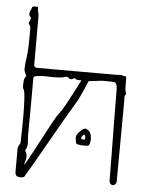

<svg xmlns="http://www.w3.org/2000/svg" viewBox="-51 -739 603 782"><g transform="rotate(5 250.5 -348.0)"><path d="M439 0Q434 0 429.5 -4.5Q425 -9 425 -18Q425 -19 424.5 -43Q424 -67 424 -105.5Q424 -144 423 -188.5Q422 -233 422 -275Q422 -317 421.5 -349Q421 -381 421 -393Q420 -418 406.5 -419Q393 -420 368 -420Q354 -420 334.5 -417Q315 -414 305 -414Q295 -392 283 -364Q271 -336 260 -319Q249 -301 231 -270Q213 -239 191.5 -201.5Q170 -164 148.5 -126Q127 -88 108 -55Q89 -22 76 -1Q76 -1 67 0.5Q58 2 49 -1.5Q40 -5 40 -20V-111Q40 -125 49 -135Q50 -136 50.5 -152Q51 -168 51.5 -193.5Q52 -219 52 -246Q52 -285 50 -318.5Q48 -352 43 -358Q41 -360 40.5 -365Q40 -370 40 -374Q40 -384 41 -393Q42 -402 49 -411Q50 -413 45 -422.5Q40 -432 40 -439Q40 -460 44.5 -488Q49 -516 49 -574V-605Q49 -616 43.5 -622Q38 -628 44 -636Q48 -643 48 -647Q48 -652 44 -655.5Q40 -659 40 -666Q40 -674 44 -680.5Q48 -687 49 -694Q52 -697 59 -697Q66 -697 73 -697Q73 -683 74.5 -678.5Q76 -674 77 -669.5Q78 -665 78 -651V-461Q78 -449 91 -449H417Q425 -449 431 -450Q437 -451 439 -449Q444 -445 450 -447Q456 -449 456 -432V-410Q456 -403 456.5 -395.5Q457 -388 461 -374Q455 -367 455.5 -360Q456 -353 456 -346L454 -18Q454 -9 449 -4.5Q444 0 439 0ZM72 -52Q74 -51 84.5 -70Q95 -89 110.5 -118Q126 -147 142.5 -178Q159 -209 172.5 -234Q186 -259 194 -269Q206 -284 221 -311Q236 -338 250.5 -366.5Q265 -395 275 -414Q267 -415 255 -415Q251 -420 247 -420Q244 -420 239.5 -417.5Q235 -415 232 -415Q226 -415 222 -420Q218 -425 211 -423Q198 -419 185.5 -418Q173 -417 162 -417Q152 -417 142.5 -417.5Q133 -418 123 -418Q107 -418 89 -415Q79 -414 79 -404Q79 -374 79 -334Q79 -294 78.5 -251.5Q78 -209 78 -171Q78 -164 79 -155.5Q80 -147 80 -139Q80 -132 78 -124.5Q76 -117 71 -109Q79 -100 79 -86Q79 -77 77.5 -71.5Q76 -66 72 -52ZM323 -151Q319 -151 308 -150.5Q297 -150 287 -152Q277 -154 275 -159Q274 -167 272.5 -177Q271 -187 279 -197Q283 -204 295 -213.5Q307 -223 314 -218Q334 -209 334 -178Q334 -171 331.5 -161Q329 -151 323 -151ZM308 -175Q310 -175 310.5 -178Q311 -181 311 -183Q311 -191 307 -194Q305 -196 301.5 -192.5Q298 -189 297 -187Q295 -185 295 -182.5Q295 -180 295 -177Q296 -175 301.5 -175Q307 -175 308 -175Z"/></g></svg>

Font: Sankofa Display
Style: Regular
Weight: 400
Designer: Batsirai Madzonga
Foundry: Batsirai Madzonga
Version: Version 1.000; ttfautohint (v1.8.4.7-5d5b)